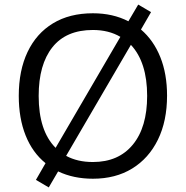

<svg xmlns="http://www.w3.org/2000/svg" viewBox="-20 -772 812 839"><path d="M62 -353Q62 -464 100.5 -545Q139 -626 211.5 -670Q284 -714 386 -714Q473 -714 541 -679L584 -752L640 -719L596 -643Q651 -596 680.5 -522.5Q710 -449 710 -354Q710 -243 670 -161.5Q630 -80 557.5 -35.5Q485 9 386 9Q301 9 234 -23L193 47L137 14L179 -59Q122 -105 92 -180Q62 -255 62 -353ZM149 -353Q149 -200 223 -126L506 -611Q455 -641 386 -641Q269 -641 209 -565.5Q149 -490 149 -353ZM623 -353Q623 -500 552 -576L269 -91Q318 -64 386 -64Q498 -64 560.5 -140Q623 -216 623 -353Z"/></svg>

Font: Mulish
Style: Regular
Weight: 400
Designer: Vernon Adams
Foundry: Vernon Adams
Version: Version 3.603; ttfautohint (v1.8.3)